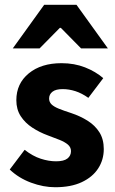

<svg xmlns="http://www.w3.org/2000/svg" viewBox="-20 -773 483 805"><path d="M211.3 12Q161.7 12 110 -7.2Q58.2 -26.5 20.8 -62.2L83.3 -144.9Q117.4 -118.2 150.9 -107.5Q184.3 -96.7 214.9 -96.7Q247.8 -96.7 262.7 -108.4Q277.6 -120 277.6 -139.4Q277.6 -155.8 264.5 -166.9Q251.3 -178 229.6 -186.6Q207.9 -195.3 180.7 -205.3Q145.3 -218.3 115.3 -238Q85.2 -257.7 66.8 -286Q48.5 -314.3 48.5 -352.8Q48.5 -422.6 100.6 -465.4Q152.7 -508.1 238 -508.1Q291.8 -508.1 336.6 -490.5Q381.3 -472.9 412.9 -445.3L350.4 -362.7Q323.1 -382.1 296.1 -390.8Q269.1 -399.4 242.6 -399.4Q213.9 -399.4 199.9 -388.4Q185.9 -377.5 185.9 -359.8Q185.9 -345.6 195.8 -335.7Q205.6 -325.9 226.1 -317.5Q246.7 -309.1 278.2 -299Q316.2 -286.4 347.4 -266.8Q378.6 -247.2 396.9 -218.2Q415.1 -189.2 415.1 -148Q415.1 -103.1 391.7 -66.9Q368.4 -30.8 323.1 -9.4Q277.8 12 211.3 12ZM33.5 -570 165.3 -753H300.6L432.4 -570H320L235 -656.3H231L145.9 -570Z"/></svg>

Font: SourceSans3VF
Style: Regular
Weight: 200
Designer: Paul D. Hunt
Foundry: Adobe
Version: Version 3.052;hotconv 1.1.0;makeotfexe 2.6.0